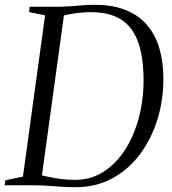

<svg xmlns="http://www.w3.org/2000/svg" viewBox="-30 -771 715 799"><path d="M93.5 -743H223.5Q259 -744 294 -747.5Q329 -751 363.5 -751Q439.5 -751 493.8 -729Q548 -707 582.5 -666.2Q617 -625.5 633.5 -568.8Q650 -512 650 -442.5Q650 -353 624.5 -272Q599 -191 551.5 -127.8Q504 -64.5 436.2 -28.2Q368.5 8 284 8Q257 8 236.2 6.8Q215.5 5.5 196.2 4Q177 2.5 155.8 1.2Q134.5 0 105.5 0H-10.5L-7.5 -21L65.5 -36L157.5 -707L91 -721ZM141 -15.5 125.5 -46.5Q146 -40.5 171.2 -35Q196.5 -29.5 224.5 -26Q252.5 -22.5 282.5 -22.5Q337.5 -22.5 382.8 -46Q428 -69.5 462.5 -110Q497 -150.5 520.5 -203.2Q544 -256 555.8 -315.5Q567.5 -375 567.5 -435.5Q567.5 -506 555.5 -559.2Q543.5 -612.5 517.5 -648.5Q491.5 -684.5 449.2 -702.5Q407 -720.5 346.5 -720.5Q325 -720.5 300.8 -717.8Q276.5 -715 254.8 -710.8Q233 -706.5 219.5 -703L239 -728.5Z"/></svg>

Font: Merriweather 120pt Light
Style: Italic
Weight: 300
Italic angle: -7.8°
Version: Version 2.101